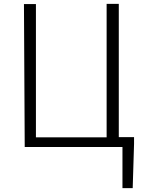

<svg xmlns="http://www.w3.org/2000/svg" viewBox="-20 -751 750 994"><path d="M108 10H614V223H667L674 -6V-41H595V-731H532V-40H166V-730H104Z"/></svg>

Font: GenEiGothic-pro-Light
Style: Regular
Weight: 300
Designer: Ryoko NISHIZUKA (kana & ideographs); Paul D. Hunt (Latin, Greek & Cyrillic); Wenlong ZHANG (bopomofo); Sandoll Communica
Foundry: Adobe Systems Incorporated; o_tamon
Version: Version 1.000.140830